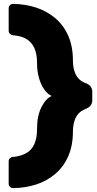

<svg xmlns="http://www.w3.org/2000/svg" viewBox="-20 -796 490 974"><path d="M51 -776Q110 -775 163.5 -757.5Q217 -740 259.5 -704.5Q302 -669 326 -615Q350 -561 350 -487Q350 -450 363 -421Q376 -392 405 -378L420 -372Q448 -359 448 -331V-287Q448 -259 420 -246L405 -239Q376 -226 363 -196.5Q350 -167 350 -131Q350 -57 326 -3Q302 51 260 86.5Q218 122 164.5 139.5Q111 157 52 158H46Q37 158 30.5 151.5Q24 145 24 136V22Q24 13 30 7Q36 1 43 0H47Q86 -4 113 -19Q140 -34 154 -64.5Q168 -95 168 -144Q168 -208 190 -252Q212 -296 242 -309Q222 -318 205 -341.5Q188 -365 178 -399.5Q168 -434 168 -474Q168 -523 154 -553Q140 -583 113.5 -598.5Q87 -614 48 -617L43 -618Q36 -619 30 -625Q24 -631 24 -640V-754Q24 -763 30.5 -769.5Q37 -776 46 -776Z"/></svg>

Font: Rubik ExtraBold
Style: Regular
Weight: 800
Designer: Hubert and Fischer
Foundry: Hubert and Fischer
Version: Version 2.300;gftools[0.9.30]